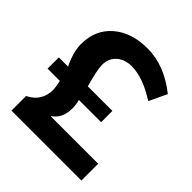

<svg xmlns="http://www.w3.org/2000/svg" viewBox="-187 -803 928 928"><g transform="rotate(45 277.0 -339.0)"><path d="M516 0H38V-100Q110 -135 110 -215Q110 -229 102 -267H18V-344H81Q48 -412 48 -465Q48 -563 115 -620.5Q182 -678 291 -678Q407 -678 516 -591L473 -500Q375 -563 298 -563Q250 -563 220.5 -536.5Q191 -510 191 -465Q191 -434 216 -344H384V-267H232Q239 -243 239 -215Q239 -147 190 -115H516Z"/></g></svg>

Font: Gantari
Style: Bold
Weight: 700
Designer: Anugrah Pasau
Foundry: Lafontype
Version: Version 1.000